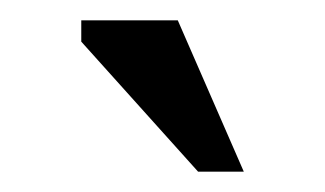

<svg xmlns="http://www.w3.org/2000/svg" viewBox="-20 -740 320 189"><path d="M220 -571H175L60 -699V-720H155Z"/></svg>

Font: PT Sans
Style: Regular
Weight: 400
Version: Version 2.003W OFL; ttfautohint (v1.6)